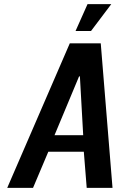

<svg xmlns="http://www.w3.org/2000/svg" viewBox="-20 -910 580 930"><path d="M15 0 318 -700H468L525 0H400L386 -175H214L140 0ZM244 -255H383L367 -540H363ZM346 -760 404 -890H519L421 -760Z"/></svg>

Font: Cuprum
Style: Bold Italic
Weight: 700
Italic angle: -10°
Designer: Jovanny Lemonad
Foundry: Jovanny Lemonad
Version: Version 3.000